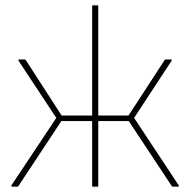

<svg xmlns="http://www.w3.org/2000/svg" viewBox="-20 -703 717 723"><path d="M26 0Q24 0 23 -2Q22 -4 23 -5L192 -259L50 -474Q49 -477 49.5 -478Q50 -479 52 -479H72Q75 -479 77 -477L212 -268H327V-679Q327 -683 330 -683H346Q350 -683 350 -679V-268H464L600 -477Q601 -479 605 -479H624Q626 -479 627 -478Q628 -477 626 -474L485 -259L653 -5Q654 -4 653.5 -2Q653 0 651 0H631Q629 0 627 -2L465 -247H350V-4Q350 0 346 0H330Q327 0 327 -4V-247H211L49 -2Q48 0 45 0Z"/></svg>

Font: Sofia Sans Thin
Style: Regular
Weight: 250
Designer: Botio Nikoltchev, Ani Petrova
Foundry: lettersoup
Version: Version 4.101